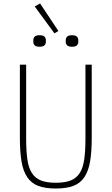

<svg xmlns="http://www.w3.org/2000/svg" viewBox="-20 -1069 640 1101"><path d="M130 -698V-274Q130 -203 137 -154.5Q144 -106 163 -76.5Q182 -47 215 -34Q248 -21 300 -21Q352 -21 385 -34Q418 -47 437 -76.5Q456 -106 463 -154.5Q470 -203 470 -274V-698H506V-279Q506 -198 496.5 -142.5Q487 -87 463.5 -52.5Q440 -18 400.5 -3Q361 12 300 12Q239 12 199.5 -3Q160 -18 136.5 -52.5Q113 -87 103.5 -142.5Q94 -198 94 -279V-698ZM179 -1032 210 -1049 315 -891 292 -878ZM207 -801Q187 -801 179 -809Q171 -817 171 -829V-838Q171 -851 179 -859Q187 -867 207 -867Q227 -867 235 -859Q243 -851 243 -838V-829Q243 -817 235 -809Q227 -801 207 -801ZM393 -801Q373 -801 365 -809Q357 -817 357 -829V-838Q357 -851 365 -859Q373 -867 393 -867Q413 -867 421 -859Q429 -851 429 -838V-829Q429 -817 421 -809Q413 -801 393 -801Z"/></svg>

Font: IBM Plex Mono ExtLt
Style: Regular
Weight: 200
Monospace: yes
Designer: Mike Abbink, Paul van der Laan, Pieter van Rosmalen
Foundry: Bold Monday
Version: Version 2.3